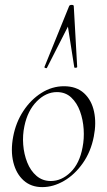

<svg xmlns="http://www.w3.org/2000/svg" viewBox="-20 -752 436 786"><path d="M153 14Q107 14 76.5 -13.5Q46 -41 34.5 -88Q23 -135 34 -193Q45 -251 75.5 -297.5Q106 -344 149.5 -371.5Q193 -399 242 -399Q293 -399 324 -370.5Q355 -342 365 -295Q375 -248 364 -193Q352 -131 319 -84Q286 -37 242 -11.5Q198 14 153 14ZM188 -11Q232 -11 269 -47Q306 -83 318 -149Q325 -184 322.5 -223Q320 -262 307.5 -296.5Q295 -331 271.5 -353Q248 -375 213 -375Q168 -375 130.5 -337Q93 -299 80 -236Q72 -199 75 -160Q78 -121 91.5 -87Q105 -53 129.5 -32Q154 -11 188 -11ZM282 -727 296 -478Q296 -475 290 -474.5Q284 -474 284 -477L258 -643L172 -474Q171 -472 166 -473.5Q161 -475 162 -478L263 -727Q265 -732 273.5 -732Q282 -732 282 -727Z"/></svg>

Font: Cormorant Infant Light
Style: Italic
Weight: 300
Italic angle: -10°
Designer: Christian Thalmann (Catharsis Fonts)
Foundry: Catharsis Fonts
Version: Version 4.001